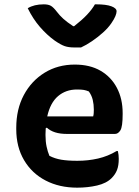

<svg xmlns="http://www.w3.org/2000/svg" viewBox="-20 -851 640 886"><path d="M354 -632H322Q297 -632 279 -638Q261 -644 232 -664Q196 -690 164 -727Q132 -764 108 -813Q137 -831 182 -831Q203 -831 215 -824Q227 -817 243 -796Q255 -780 272 -764.5Q289 -749 318 -730H322Q359 -759 382 -783.5Q405 -808 418 -831H424Q470 -831 494 -822Q518 -813 518 -799Q518 -790 512.5 -776.5Q507 -763 494 -744Q479 -722 455 -700.5Q431 -679 404.5 -661Q378 -643 354 -632ZM325 -553Q395 -553 444 -524.5Q493 -496 519.5 -445.5Q546 -395 546 -329V-324Q546 -266 535.5 -249.5Q525 -233 511 -233H288Q227 -233 196 -262L191 -259Q190 -246 190 -232V-227Q190 -198 195 -174.5Q200 -151 208 -132Q233 -119 263 -114Q293 -109 337 -109Q387 -109 432.5 -119.5Q478 -130 518 -154H524Q526 -145 527 -136Q528 -127 528 -118Q528 -87 520 -66.5Q512 -46 495 -29Q471 -5 428 5Q385 15 336 15Q254 15 190.5 -18Q127 -51 91 -112Q55 -173 55 -255V-261Q55 -347 90 -412.5Q125 -478 186 -515.5Q247 -553 325 -553ZM335 -438Q284 -438 248 -407.5Q212 -377 198 -314H410Q412 -321 412.5 -329.5Q413 -338 413 -345Q413 -369 408 -390Q403 -411 390 -429Q378 -434 367 -436Q356 -438 335 -438Z"/></svg>

Font: Recursive Mn Csl St
Style: Bold
Weight: 700
Monospace: yes
Version: Version 1.079;hotconv 1.0.112;makeotfexe 2.5.65598; ttfautoh